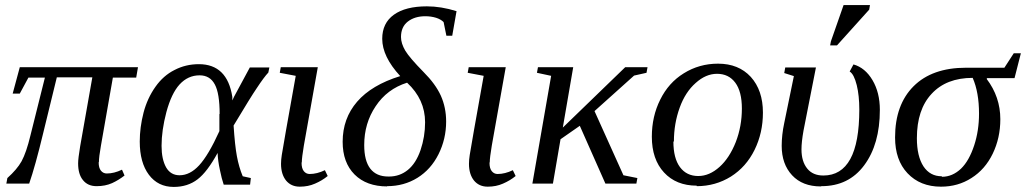

<svg xmlns="http://www.w3.org/2000/svg" viewBox="-20 -724 4045 757"><path d="M370 -85 369 -84Q369 -62 378 -51Q387 -40 401 -40Q430 -40 461 -55L471 -32Q448 -14 422 -2Q395 10 361 10Q326 10 307 -14Q288 -37 288 -80Q288 -99 296 -147L344 -419H204L150 -198Q119 -69 95 0H5L9 -22Q47 -56 65 -88Q84 -123 100 -190L157 -418H92L58 -355H30L58 -459H524L517 -418H425L378 -150Q370 -105 370 -85Z M969 -22 966 4H862Q854 -19 847 -54Q839 -90 838 -121Q797 -46 759 -17Q720 13 665 13Q603 13 567 -35Q531 -83 531 -166Q531 -222 546 -280Q561 -337 593 -382Q624 -426 668 -448Q712 -471 764 -471Q876 -471 896 -342V-328L903 -343L965 -458H1042L1038 -438Q1021 -420 992 -376Q970 -344 901 -229Q906 -151 914 -108Q922 -65 937 -29ZM845 -275 846 -274Q846 -356 827 -391Q808 -427 767 -427Q721 -427 688 -391Q656 -356 636 -282Q617 -210 617 -149Q617 -96 635 -64Q653 -33 688 -33Q729 -33 765 -72Q802 -112 845 -207V-247Z M1170 -85 1169 -82Q1169 -60 1178 -49Q1187 -38 1201 -38Q1230 -38 1261 -53L1272 -30Q1250 -12 1222 0Q1195 12 1162 12Q1128 12 1108 -12Q1088 -37 1088 -78Q1088 -94 1091 -113Q1097 -152 1146 -425L1083 -437L1087 -459H1233L1178 -150Q1170 -102 1170 -85Z M1506 10 1507 11Q1425 11 1378 -36Q1331 -83 1331 -165Q1331 -257 1388 -323Q1445 -389 1558 -424Q1487 -501 1487 -571Q1487 -633 1533 -666Q1579 -699 1663 -699Q1719 -699 1780 -680L1763 -583H1740L1729 -637Q1718 -648 1699 -654Q1679 -660 1657 -660Q1615 -660 1588 -639Q1561 -618 1561 -578Q1561 -553 1578 -524Q1595 -496 1650 -440Q1697 -393 1718 -347Q1739 -300 1739 -245Q1739 -176 1709 -116Q1679 -56 1626 -23Q1573 10 1506 10ZM1511 -28H1514Q1556 -28 1588 -54Q1620 -80 1638 -132Q1656 -185 1656 -242Q1656 -332 1585 -398Q1506 -373 1461 -305Q1416 -238 1416 -152Q1416 -90 1440 -59Q1464 -28 1511 -28Z M1911 -85 1910 -82Q1910 -60 1919 -49Q1928 -38 1942 -38Q1971 -38 2002 -53L2013 -30Q1991 -12 1963 0Q1936 12 1903 12Q1869 12 1849 -12Q1829 -37 1829 -78Q1829 -94 1832 -113Q1838 -152 1887 -425L1824 -437L1828 -459H1974L1919 -150Q1911 -102 1911 -85Z M2199 -221 2445 -459H2533L2529 -437L2480 -426L2324 -286L2438 -33L2493 -22L2489 0H2367L2266 -228L2190 -175L2160 0H2079L2153 -425L2097 -437L2101 -459H2240Z M2637 -166H2635Q2635 -100 2661 -65Q2687 -30 2733 -30Q2777 -30 2817 -66Q2856 -101 2881 -164Q2905 -226 2905 -296Q2905 -363 2879 -398Q2853 -433 2807 -433Q2763 -433 2723 -397Q2682 -361 2660 -300Q2637 -237 2637 -166ZM2727 10V8Q2646 8 2598 -44Q2550 -96 2550 -185Q2550 -265 2583 -331Q2616 -398 2676 -435Q2737 -473 2811 -473Q2892 -473 2940 -421Q2988 -368 2988 -280Q2988 -200 2955 -133Q2922 -66 2862 -28Q2801 10 2727 10Z M3219 10 3216 11Q3144 11 3103 -33Q3062 -77 3062 -149Q3062 -192 3072 -239L3110 -424L3072 -436L3076 -458H3197L3148 -209Q3140 -164 3140 -135Q3140 -87 3163 -59Q3185 -32 3226 -32Q3368 -32 3368 -292Q3368 -347 3358 -388Q3347 -432 3330 -442L3345 -470Q3391 -457 3420 -408Q3449 -359 3449 -291Q3449 -155 3387 -72Q3326 10 3219 10ZM3253 -545 3256 -561 3306 -704H3410L3407 -686L3280 -545Z M3693 -29 3694 -27Q3735 -27 3769 -59Q3801 -90 3821 -151Q3840 -209 3840 -276Q3840 -360 3815 -417Q3711 -417 3653 -354Q3595 -292 3595 -179Q3595 -108 3621 -68Q3647 -29 3693 -29ZM3872 -416 3870 -413Q3924 -342 3924 -254Q3924 -180 3894 -118Q3864 -56 3810 -22Q3757 12 3690 12Q3608 12 3558 -41Q3509 -93 3509 -182Q3509 -311 3582 -384Q3655 -457 3789 -457H3940L3977 -514H4005L3980 -416Z"/></svg>

Font: Libra Serif Modern
Style: Italic
Weight: 400
Italic angle: -12°
Designer: Stefan Peev, Context Ltd
Foundry: Stefan Peev, Context Ltd
Version: Version 1.000